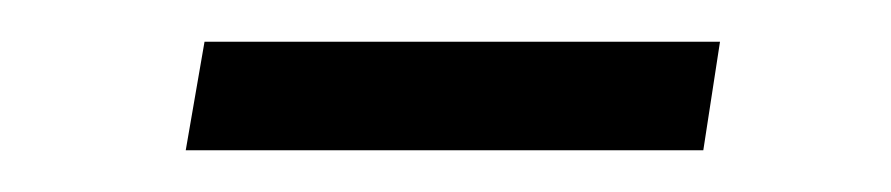

<svg xmlns="http://www.w3.org/2000/svg" viewBox="-20 -312 427 92"><path d="M69 -240 78 -292H325L317 -240Z"/></svg>

Font: Nunito Sans 10pt SemiCondensed Light
Style: Italic
Weight: 300
Width: 4
Italic angle: -9°
Designer: Vernon Adams
Foundry: Vernon Adams
Version: Version 3.101;gftools[0.9.27]